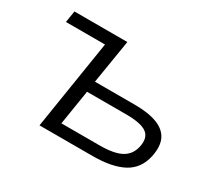

<svg xmlns="http://www.w3.org/2000/svg" viewBox="-136 -936 1275 1166"><g transform="rotate(30 501.0 -352.5)"><path d="M246 0 345 -624H71L84 -705H455L405 -398H684Q780 -398 840.5 -375Q901 -352 924.5 -304.5Q948 -257 932 -180Q911 -84 832.5 -42Q754 0 619 0ZM355 -77H623Q724 -77 775 -105Q826 -133 839 -195Q853 -262 813 -291.5Q773 -321 668 -321H394Z"/></g></svg>

Font: Nunito Sans 10pt Expanded
Style: Italic
Weight: 400
Width: 7
Italic angle: -9°
Designer: Vernon Adams
Foundry: Vernon Adams
Version: Version 3.101;gftools[0.9.27]